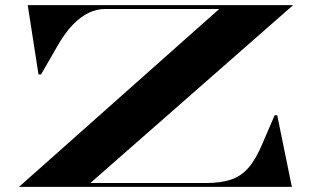

<svg xmlns="http://www.w3.org/2000/svg" viewBox="-20 -728 1224 748"><path d="M54 0 834 -693H389Q357 -693 325.5 -678Q294 -663 263 -631Q232 -599 201 -544L140 -438H130L88 -708H1122L332 -15H784Q839 -15 879 -28Q919 -41 948.5 -75Q978 -109 1004 -172L1050 -279H1060L1117 0Z"/></svg>

Font: Kalnia Expanded
Style: Regular
Weight: 400
Width: 7
Designer: Frida Medrano
Foundry: Frida Medrano
Version: Version 1.105